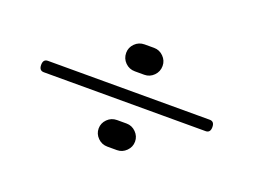

<svg xmlns="http://www.w3.org/2000/svg" viewBox="-62 -563 753 570"><g transform="rotate(20 314.5 -278.5)"><path d="M570 -260H535H138H59Q44 -260 44 -278Q44 -296 59 -296H138H535H570Q585 -296 585 -278Q585 -260 570 -260ZM312 -355Q294 -355 281.5 -367.5Q269 -380 269 -398Q269 -415 281.5 -427.5Q294 -440 312 -440H342Q359 -440 371.5 -427.5Q384 -415 384 -398Q384 -380 371.5 -367.5Q359 -355 342 -355ZM342 -201Q359 -201 371.5 -188.5Q384 -176 384 -159Q384 -142 371.5 -129.5Q359 -117 342 -117H312Q294 -117 281.5 -129.5Q269 -142 269 -159Q269 -176 281.5 -188.5Q294 -201 312 -201Z"/></g></svg>

Font: Aaram
Style: Regular
Weight: 400
Designer: Tharique Azeez
Foundry: Tharique Azeez
Version: Version 1.7